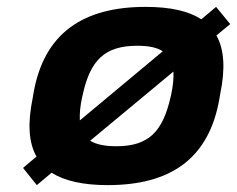

<svg xmlns="http://www.w3.org/2000/svg" viewBox="-20 -529 689 558"><path d="M77 -256 75 -244C60 -171 63 -115 86 -74L47 -41L87 9L130 -27C168 -3 222 9 293 9C475 9 588 -67 618 -244L620 -256C635 -328 632 -385 609 -426L649 -459L608 -509L565 -473C528 -497 475 -509 403 -509C222 -509 107 -433 77 -256ZM212 -179C211 -198 213 -221 219 -248L220 -252C242 -354 284 -396 379 -396C412 -396 436 -391 453 -380ZM242 -120 484 -321C485 -302 483 -279 477 -252L476 -248C453 -146 412 -104 318 -104C285 -104 260 -109 242 -120Z"/></svg>

Font: LT Wave Bold
Style: Italic
Weight: 700
Designer: Daniel Lyons
Version: Version 2.5 (Glyphs App)